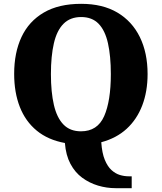

<svg xmlns="http://www.w3.org/2000/svg" viewBox="-20 -745 845 1003"><path d="M584 238Q537 238 492 224.5Q447 211 409.5 183.5Q372 156 348 111Q324 66 319 2Q231 -14 172 -62.5Q113 -111 83.5 -186.5Q54 -262 54 -359Q54 -470 92.5 -552Q131 -634 209 -679.5Q287 -725 404 -725Q516 -725 593 -679.5Q670 -634 710.5 -551.5Q751 -469 751 -358Q751 -267 723 -194Q695 -121 641.5 -72Q588 -23 509 -2Q513 55 527.5 90Q542 125 562.5 143.5Q583 162 606 169Q629 176 652 176H668V238ZM403 -59Q489 -59 524 -138Q559 -217 559 -358Q559 -452 544 -519Q529 -586 495 -621Q461 -656 404 -656Q347 -656 312 -621Q277 -586 261.5 -519Q246 -452 246 -358Q246 -264 261.5 -197Q277 -130 311.5 -94.5Q346 -59 403 -59Z"/></svg>

Font: Noto Serif Hebrew ExtraBold
Style: Regular
Weight: 800
Version: Version 2.003